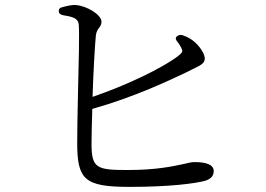

<svg xmlns="http://www.w3.org/2000/svg" viewBox="-20 -744 1040 751"><path d="M487 -13C643 -13 742 -26 783 -37C801 -43 816 -53 816 -75C816 -100 786 -110 741 -110C730 -110 715 -107 696 -102C654 -93 589 -79 481 -79C359 -79 338 -85 338 -181C338 -205 339 -258 341 -318C505 -364 646 -431 717 -465C724 -469 734 -474 741 -477C765 -489 781 -497 781 -515C781 -539 751 -576 725 -592C715 -598 706 -602 695 -606C685 -609 677 -607 671 -601C665 -595 667 -588 676 -578C681 -571 686 -564 689 -557C696 -543 695 -540 677 -525C615 -478 479 -412 342 -365C345 -461 351 -564 355 -606C357 -621 363 -630 369 -637C373 -643 377 -649 377 -659C377 -687 318 -721 279 -724C262 -726 243 -721 224 -716C214 -714 209 -708 210 -700C210 -692 216 -686 229 -684C268 -678 285 -671 288 -649C291 -621 288 -494 285 -377C283 -296 282 -220 282 -186C282 -42 309 -13 487 -13Z"/></svg>

Font: 寒蝉锦书宋
Style: Regular
Weight: 400
Designer: 寒蝉锦书宋{Warren} 思源宋体{Ryoko NISHIZUKA 西塚涼子 (kana & ideographs); Frank Grießhammer (Latin, Greek & Cyrillic); Wenlong ZHANG 
Foundry: Adobe & ChillType
Version: Version 2.000;Glyphs 3.1.1 (3135)